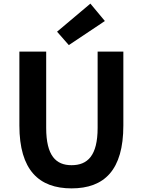

<svg xmlns="http://www.w3.org/2000/svg" viewBox="-20 -1026 788 1060"><path d="M360 -777 559 -910 479 -1006 295 -851ZM375 14C556 14 661 -87 661 -333V-741H519V-320C519 -166 463 -114 375 -114C289 -114 235 -166 235 -320V-741H87V-333C87 -87 195 14 375 14Z"/></svg>

Font: Noto Sans JP
Style: Bold
Weight: 700
Designer: Ryoko NISHIZUKA  (kana, bopomofo & ideographs); Paul D. Hunt (Latin, Greek & Cyrillic); Sandoll Communications , Soo-you
Foundry: Adobe
Version: Version 2.002;hotconv 1.0.116;makeotfexe 2.5.65601